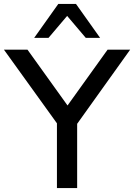

<svg xmlns="http://www.w3.org/2000/svg" viewBox="-39 -958 683 978"><path d="M251 0V-364L274 -298L-19 -705H101L317 -404H293L509 -705H624L333 -298L354 -364V0ZM135 -765 258 -938H348L471 -765H398L303 -877L208 -765Z"/></svg>

Font: Nunito Sans 12pt SemiBold
Style: Regular
Weight: 600
Designer: Vernon Adams
Foundry: Vernon Adams
Version: Version 3.101;gftools[0.9.27]